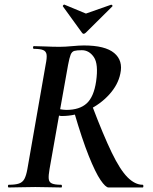

<svg xmlns="http://www.w3.org/2000/svg" viewBox="-20 -829 675 849"><path d="M19 0Q15 0 15 -6Q15 -12 19 -12Q48 -12 64 -17.5Q80 -23 88 -38Q96 -53 101 -81L182 -544Q188 -573 186 -587.5Q184 -602 171 -607.5Q158 -613 130 -613Q126 -613 126 -619Q126 -625 130 -625Q153 -625 182.5 -623.5Q212 -622 244 -622Q267 -622 299 -625Q331 -628 351 -628Q445 -628 485 -594.5Q525 -561 512 -503Q502 -454 463 -411Q424 -368 369 -342Q314 -316 253 -316Q250 -316 246.5 -316.5Q243 -317 241 -318L199 -81Q194 -53 195.5 -38Q197 -23 210 -17.5Q223 -12 250 -12Q254 -12 254 -6Q254 0 251 0Q227 0 198.5 -1Q170 -2 136 -2Q103 -2 72.5 -1Q42 0 19 0ZM460 0Q447 0 424.5 -33Q402 -66 372.5 -139.5Q343 -213 308 -333L388 -360Q437 -231 474 -154.5Q511 -78 544 -45Q577 -12 611 -12Q614 -12 614 -6Q614 0 611 0Q550 0 514 0Q478 0 460 0ZM273 -343Q332 -343 363.5 -372Q395 -401 405 -469Q416 -546 395 -576.5Q374 -607 342 -607Q320 -607 309 -604Q298 -601 292.5 -587.5Q287 -574 281 -542L246 -346Q252 -345 259 -344Q266 -343 273 -343ZM342 -685 258 -801Q257 -803 260 -806.5Q263 -810 266 -808L360 -769L471 -808Q473 -809 476 -806Q479 -803 477 -801L360 -685Q349 -674 342 -685Z"/></svg>

Font: Cormorant Light
Style: Bold Italic
Weight: 700
Italic angle: -10°
Version: Version 4.000